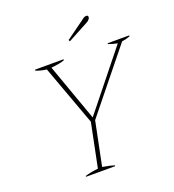

<svg xmlns="http://www.w3.org/2000/svg" viewBox="-157 -1017 1031 1138"><g transform="rotate(-20 358.5 -448.0)"><path d="M370 -797 490 -884Q504 -896 517 -896Q522 -896 525 -893Q528 -890 528 -885Q528 -879 522.5 -871.5Q517 -864 508 -859L374 -787ZM190 -5Q223 -16 272 -21L328 -297L189 -677Q150 -682 122 -694L123 -700H303L302 -694Q273 -683 218 -678L347 -317L637 -679Q608 -684 580 -695L581 -700H717L716 -694Q697 -686 665 -681L355 -297L299 -22Q348 -14 374 -5L373 0H189Z"/></g></svg>

Font: Trirong Thin
Style: Italic
Weight: 250
Italic angle: -12°
Designer: Katatrad Team
Foundry: CadsonDemak
Version: Version 1.001